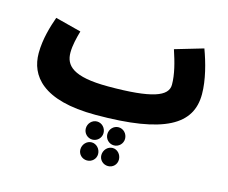

<svg xmlns="http://www.w3.org/2000/svg" viewBox="-103 -614 1215 1025"><g transform="rotate(15 504.5 -102.0)"><path d="M436 21C819 21 957 -65 957 -232C957 -311 932 -402 906 -472L750 -426C772 -360 789 -297 789 -240C789 -176 705 -143 462 -143C266 -143 221 -195 221 -266C221 -306 232 -349 243 -388L100 -425C82 -374 58 -298 58 -219C58 -96 142 21 436 21ZM573 153C600 153 622 131 622 104C622 76 600 53 573 53C546 53 524 76 524 104C524 131 546 153 573 153ZM454 153C481 153 503 131 503 104C503 76 481 53 454 53C427 53 405 76 405 104C405 131 427 153 454 153ZM571 268C598 268 619 247 619 220C619 192 598 168 571 168C544 168 522 192 522 220C522 247 544 268 571 268ZM455 268C482 268 504 247 504 220C504 192 482 168 455 168C428 168 406 192 406 220C406 247 428 268 455 268Z"/></g></svg>

Font: Noto Sans Arabic UI Cn Bk
Style: Regular
Weight: 900
Width: 3
Designer: Monotype Design Team, Nadine Chahine and Nizar Qandah
Foundry: Monotype Imaging Inc.
Version: Version 2.010